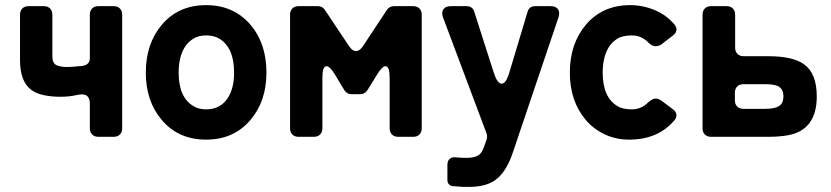

<svg xmlns="http://www.w3.org/2000/svg" viewBox="-20 -533 3236 748"><path d="M286 -275Q330 -275 330 -306V-476Q330 -491 339 -500Q348 -509 363 -509H423Q438 -509 447 -500Q456 -491 456 -476V-33Q456 -18 447 -9Q438 0 423 0H363Q348 0 339 -9Q330 -18 330 -33V-130Q330 -152 317.5 -160.5Q305 -169 277.5 -162.5Q250 -156 215 -156Q180 -156 149.5 -162.5Q119 -169 99 -185Q58 -218 58 -299V-476Q58 -491 67 -500Q76 -509 91 -509H151Q166 -509 175 -500Q184 -491 184 -476V-314Q184 -287 199.5 -279.5Q215 -272 238.5 -272Q262 -272 286 -275Z M783 11Q674 11 609 -67Q548 -140 548 -250Q548 -362 610 -436Q675 -513 783 -513Q892 -513 958 -434Q1018 -362 1018 -250Q1018 -139 956 -66Q891 11 783 11ZM783 -107Q839 -107 868 -152Q892 -190 892 -250Q892 -347 835 -382Q814 -395 783.5 -395Q753 -395 732.5 -382Q712 -369 699 -348Q676 -310 676 -250Q676 -154 733 -120Q753 -107 783 -107Z M1110 -33V-476Q1110 -491 1119 -500Q1128 -509 1143 -509H1219Q1236 -509 1246 -494L1340 -353Q1353 -334 1367 -334Q1381 -334 1394 -353L1487 -494Q1497 -509 1515 -509H1590Q1605 -509 1614 -500Q1623 -491 1623 -476V-33Q1623 -18 1614 -9Q1605 0 1590 0H1531Q1516 0 1507 -9Q1498 -18 1498 -33V-230Q1498 -275 1482 -275Q1469 -275 1450 -244L1411 -181Q1401 -166 1383 -166H1350Q1332 -166 1322 -181L1284 -244Q1265 -275 1252 -275Q1236 -275 1236 -230V-33Q1236 -18 1227 -9Q1218 0 1203 0H1143Q1128 0 1119 -9Q1110 -18 1110 -33Z M1784 195 1742 192Q1723 187 1723 168V109Q1723 93 1732.5 85.5Q1742 78 1754 80Q1775 82 1798 82Q1844 82 1857 58Q1865 44 1872 21L1876 10Q1879 -1 1876 -12L1706 -465Q1699 -485 1707.5 -497Q1716 -509 1737 -509H1797Q1822 -509 1828 -486L1903 -252Q1917 -207 1934.5 -207Q1952 -207 1965 -253L2035 -486Q2041 -509 2066 -509H2125Q2145 -509 2153.5 -497.5Q2162 -486 2156 -466L1979 58Q1956 128 1920 160Q1882 195 1809 195Z M2608 -65Q2544 11 2431 11Q2379 11 2335 -10Q2291 -31 2261 -67Q2200 -140 2200 -250Q2200 -362 2262 -436Q2327 -513 2435 -513Q2484 -513 2530 -494Q2576 -475 2608 -437Q2617 -426 2615 -414.5Q2613 -403 2602 -395L2558 -361Q2547 -353 2533.5 -353Q2520 -353 2504 -369Q2478 -395 2441.5 -395Q2405 -395 2384.5 -382Q2364 -369 2351 -348Q2328 -310 2328 -250Q2328 -154 2385 -120Q2405 -107 2441.5 -107Q2478 -107 2505 -134Q2522 -149 2534 -149Q2546 -149 2558 -140L2602 -107Q2613 -99 2615 -87.5Q2617 -76 2608 -65Z M2717 -33V-476Q2717 -491 2726 -500Q2735 -509 2750 -509H2811Q2826 -509 2835 -500Q2844 -491 2844 -476V-347Q2844 -332 2853 -323Q2862 -314 2877 -314H2973Q3070 -314 3113 -282Q3162 -247 3162 -157Q3162 -27 3050 -6Q3015 0 2973 0H2750Q2735 0 2726 -9Q2717 -18 2717 -33ZM2876 -109H2961Q3013 -109 3026 -131Q3032 -141 3032 -157.5Q3032 -174 3026 -183.5Q3020 -193 3010 -198Q2993 -205 2961 -205H2876Q2861 -205 2852 -196Q2843 -187 2843 -172V-142Q2843 -127 2852 -118Q2861 -109 2876 -109Z"/></svg>

Font: Tsunagi Gothic Black
Style: Regular
Weight: 900
Designer: Yoshimichi Ohira
Foundry: Positype
Version: Version 1.001